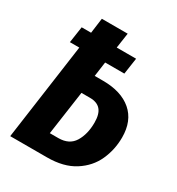

<svg xmlns="http://www.w3.org/2000/svg" viewBox="-167 -797 829 901"><g transform="rotate(30 247.5 -346.0)"><path d="M482 -257Q482 -191 455.5 -132.5Q429 -74 371 -37Q313 0 223 0H24L97 -522H46L59 -610H110L121 -692H261L249 -610H354L341 -522H237L226 -443H271Q370 -443 426 -395Q482 -347 482 -257ZM335 -253Q335 -299 316 -321Q297 -343 258 -343H212L178 -105H224Q283 -105 309 -147.5Q335 -190 335 -253Z"/></g></svg>

Font: Fira Sans Compressed SemiBold
Style: Italic
Weight: 600
Width: 1
Italic angle: -8°
Designer: bBox Type GmbH & Carrois Corporate GbR & Edenspiekermann AG
Foundry: bBox Type GmbH & Carrois Corporate GbR & Edenspiekermann AG
Version: Version 4.301